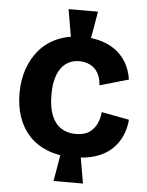

<svg xmlns="http://www.w3.org/2000/svg" viewBox="-55 -762 670 878"><g transform="rotate(5 280.0 -322.5)"><path d="M247 -583 224 -717H359L336 -583ZM224 72 247 -62H336L359 72ZM304 -44Q236 -44 185.5 -64Q135 -84 101.5 -120Q68 -156 51 -205.5Q34 -255 34 -314Q34 -375 51.5 -426Q69 -477 102.5 -515.5Q136 -554 185.5 -575Q235 -596 300 -596Q350 -596 390 -583Q430 -570 458.5 -546.5Q487 -523 504 -491Q521 -459 527 -420L395 -382Q393 -415 380 -438Q367 -461 344.5 -472.5Q322 -484 294 -484Q269 -484 248.5 -474.5Q228 -465 212.5 -445Q197 -425 188.5 -394.5Q180 -364 180 -320Q180 -262 195.5 -224.5Q211 -187 239.5 -169Q268 -151 306 -151Q346 -151 369 -167.5Q392 -184 403 -209Q414 -234 416 -261L543 -237Q540 -197 524.5 -162Q509 -127 480 -100Q451 -73 407.5 -58.5Q364 -44 304 -44Z"/></g></svg>

Font: Bricolage Grotesque 18pt
Style: Bold
Weight: 700
Designer: Mathieu Triay
Foundry: Atelier Triay
Version: Version 1.000;gftools[0.9.30]